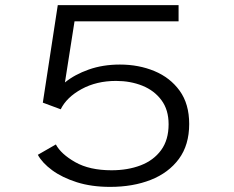

<svg xmlns="http://www.w3.org/2000/svg" viewBox="-20 -720 915 751"><path d="M217.5 -292.5 147.5 -318.5 206 -700H678.5V-636.5H271.5L234 -397.5Q272 -428.5 327.2 -448Q382.5 -467.5 449 -467.5Q522.5 -467.5 584 -442Q645.5 -416.5 682.8 -365Q720 -313.5 720 -235Q720 -153 679.8 -98.5Q639.5 -44 569.8 -16.5Q500 11 410.5 11Q338 11 280.5 -7.2Q223 -25.5 184 -54.2Q145 -83 128 -114.5L198.5 -155Q218.5 -117.5 274.2 -85.8Q330 -54 416.5 -54Q479.5 -54 530 -73.2Q580.5 -92.5 610 -132.5Q639.5 -172.5 639.5 -234Q639.5 -290.5 611.5 -328.2Q583.5 -366 536.8 -384.8Q490 -403.5 434 -403.5Q357.5 -403.5 299 -371.5Q240.5 -339.5 217.5 -292.5Z"/></svg>

Font: Trispace SemiExpanded Light
Style: Regular
Weight: 300
Width: 6
Designer: Tyler Finck
Foundry: Etcetera Type Company
Version: Version 1.210; ttfautohint (v1.8.3)